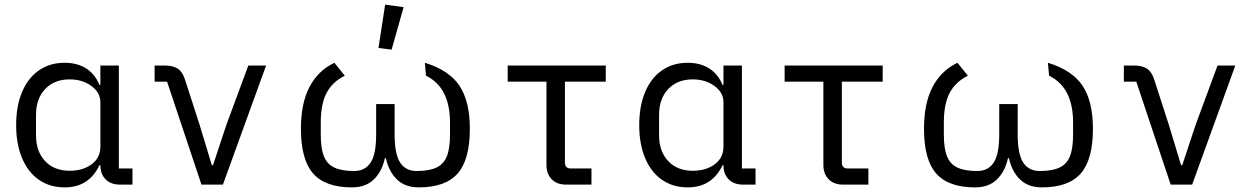

<svg xmlns="http://www.w3.org/2000/svg" viewBox="-20 -800 5440 832"><path d="M554 0H500Q460 0 437.5 -23Q415 -46 415 -84H411Q388 -36 350.5 -12Q313 12 260 12Q196 12 148.5 -21Q101 -54 75.5 -115Q50 -176 50 -258Q50 -340 75.5 -401Q101 -462 148.5 -495Q196 -528 260 -528Q314 -528 352.5 -504Q391 -480 411 -432H415V-516H495V-70H554ZM415 -165V-357Q415 -399 376 -427.5Q337 -456 282 -456Q215 -456 175.5 -414Q136 -372 136 -302V-214Q136 -144 175.5 -102Q215 -60 282 -60Q339 -60 377 -88Q415 -116 415 -165Z M853 0 704 -446H650V-516H695Q729 -516 749.5 -503Q770 -490 781 -457L845 -259L898 -84H903L961 -259L1056 -516H1133L946 0Z M1690 -217Q1690 -132 1714 -95.5Q1738 -59 1785 -59Q1840 -59 1871.5 -74Q1903 -89 1916.5 -123Q1930 -157 1930 -217V-269Q1930 -421 1826 -472L1821 -528Q1926 -496 1971 -428.5Q2016 -361 2016 -242Q2016 -108 1963 -48Q1910 12 1795 12Q1736 12 1700.5 -22Q1665 -56 1652 -115H1648Q1635 -56 1599.5 -22Q1564 12 1505 12Q1390 12 1337 -48Q1284 -108 1284 -242Q1284 -352 1321 -423Q1358 -494 1429 -528L1474 -472Q1420 -445 1395 -397Q1370 -349 1370 -269V-217Q1370 -157 1383.5 -123Q1397 -89 1428.5 -74Q1460 -59 1515 -59Q1562 -59 1586 -95.5Q1610 -132 1610 -217V-349H1690ZM1620 -592 1649 -780 1729 -769 1677 -585Z M2433 0Q2393 0 2370.5 -23.5Q2348 -47 2348 -85V-446H2180V-516H2605V-446H2428V-95Q2428 -83 2434.5 -76.5Q2441 -70 2453 -70H2543V0Z M3254 0H3200Q3160 0 3137.5 -23Q3115 -46 3115 -84H3111Q3088 -36 3050.5 -12Q3013 12 2960 12Q2896 12 2848.5 -21Q2801 -54 2775.5 -115Q2750 -176 2750 -258Q2750 -340 2775.5 -401Q2801 -462 2848.5 -495Q2896 -528 2960 -528Q3014 -528 3052.5 -504Q3091 -480 3111 -432H3115V-516H3195V-70H3254ZM3115 -165V-357Q3115 -399 3076 -427.5Q3037 -456 2982 -456Q2915 -456 2875.5 -414Q2836 -372 2836 -302V-214Q2836 -144 2875.5 -102Q2915 -60 2982 -60Q3039 -60 3077 -88Q3115 -116 3115 -165Z M3633 0Q3593 0 3570.5 -23.5Q3548 -47 3548 -85V-446H3380V-516H3805V-446H3628V-95Q3628 -83 3634.5 -76.5Q3641 -70 3653 -70H3743V0Z M4390 -217Q4390 -132 4414 -95.5Q4438 -59 4485 -59Q4540 -59 4571.5 -74Q4603 -89 4616.5 -123Q4630 -157 4630 -217V-269Q4630 -421 4526 -472L4521 -528Q4626 -496 4671 -428.5Q4716 -361 4716 -242Q4716 -108 4663 -48Q4610 12 4495 12Q4436 12 4400.5 -22Q4365 -56 4352 -115H4348Q4335 -56 4299.5 -22Q4264 12 4205 12Q4090 12 4037 -48Q3984 -108 3984 -242Q3984 -352 4021 -423Q4058 -494 4129 -528L4174 -472Q4120 -445 4095 -397Q4070 -349 4070 -269V-217Q4070 -157 4083.5 -123Q4097 -89 4128.5 -74Q4160 -59 4215 -59Q4262 -59 4286 -95.5Q4310 -132 4310 -217V-349H4390Z M5053 0 4904 -446H4850V-516H4895Q4929 -516 4949.5 -503Q4970 -490 4981 -457L5045 -259L5098 -84H5103L5161 -259L5256 -516H5333L5146 0Z"/></svg>

Font: iA Writer Duo V
Style: Regular
Weight: 400
Designer: Mike Abbink, Paul van der Laan, Pieter van Rosmalen, Oliver Reichenstein
Foundry: Information Architects Inc.
Version: Version 2.000